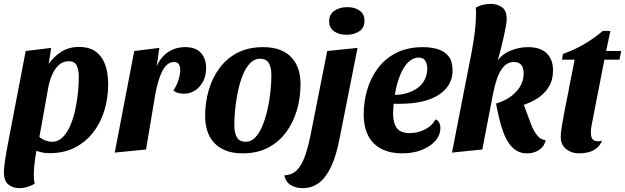

<svg xmlns="http://www.w3.org/2000/svg" viewBox="-21 -774 3236 994"><path d="M236 19Q212 19 195.5 15Q179 11 153 3L16 -9L112 -510L244 -526L231 -443Q257 -481 296.5 -506Q336 -531 388 -531Q442 -531 475 -506.5Q508 -482 523.5 -439Q539 -396 539 -337Q539 -267 519.5 -202.5Q500 -138 461.5 -88.5Q423 -39 366.5 -10Q310 19 236 19ZM79 200Q45 200 22 181Q-1 162 -1 116Q-1 106 1 89Q3 72 6 51Q9 30 13 7Q17 -16 22 -37L173 -25Q166 12 160 54.5Q154 97 154 132Q154 144 155 155.5Q156 167 159 177Q142 187 121 193.5Q100 200 79 200ZM249 -40Q279 -40 301.5 -61.5Q324 -83 340.5 -119Q357 -155 367 -199Q377 -243 382 -289.5Q387 -336 387 -377Q387 -411 376.5 -434Q366 -457 335 -457Q304 -457 282.5 -436.5Q261 -416 248 -385Q235 -354 229 -322L183 -65Q197 -53 215 -46.5Q233 -40 249 -40Z M573 16 674 -510 804 -526 790 -432Q811 -478 849 -504Q887 -530 938 -530Q992 -530 1019 -500.5Q1046 -471 1046 -422Q1046 -366 1013.5 -327.5Q981 -289 930 -289Q915 -289 900 -293Q885 -297 877 -307Q892 -327 902 -357Q912 -387 912 -412Q912 -430 905 -441.5Q898 -453 879 -453Q860 -453 844.5 -439.5Q829 -426 817.5 -402.5Q806 -379 797.5 -349Q789 -319 783 -286L735 0Z M1235 20Q1185 20 1148 5.5Q1111 -9 1087 -35.5Q1063 -62 1052 -97Q1041 -132 1041 -173Q1041 -244 1060 -308.5Q1079 -373 1116.5 -423Q1154 -473 1210 -501.5Q1266 -530 1341 -530Q1393 -530 1429.5 -515.5Q1466 -501 1489.5 -475Q1513 -449 1524 -414.5Q1535 -380 1535 -339Q1535 -268 1516 -203.5Q1497 -139 1459.5 -88.5Q1422 -38 1366 -9Q1310 20 1235 20ZM1252 -40Q1279 -40 1300.5 -62.5Q1322 -85 1337.5 -122.5Q1353 -160 1363.5 -205.5Q1374 -251 1379 -298Q1384 -345 1384 -385Q1384 -423 1371 -446.5Q1358 -470 1324 -470Q1297 -470 1275 -448Q1253 -426 1237.5 -389Q1222 -352 1212 -306.5Q1202 -261 1197 -214Q1192 -167 1192 -125Q1192 -88 1205 -64Q1218 -40 1252 -40Z M1546 200Q1510 200 1484 184Q1458 168 1451 134Q1490 132 1515.5 107.5Q1541 83 1559 31Q1577 -21 1593 -106L1673 -510L1830 -526L1738 -62Q1721 29 1694 87Q1667 145 1630.5 172.5Q1594 200 1546 200ZM1773 -594Q1734 -594 1708.5 -612Q1683 -630 1683 -664Q1683 -700 1710.5 -718.5Q1738 -737 1777 -737Q1816 -737 1841 -719Q1866 -701 1866 -666Q1866 -630 1839 -612Q1812 -594 1773 -594Z M2060 20Q2001 20 1956 -2Q1911 -24 1886.5 -69Q1862 -114 1862 -184Q1862 -248 1880 -309.5Q1898 -371 1935.5 -421Q1973 -471 2031 -500.5Q2089 -530 2169 -530Q2210 -530 2245 -519.5Q2280 -509 2301 -483Q2322 -457 2322 -410Q2322 -357 2291 -319Q2260 -281 2203.5 -260Q2147 -239 2069 -237Q2057 -236 2042.5 -236.5Q2028 -237 2017 -237Q2016 -224 2015 -210.5Q2014 -197 2014 -186Q2014 -138 2033 -111.5Q2052 -85 2101 -85Q2142 -85 2178.5 -103.5Q2215 -122 2234 -156Q2248 -150 2253.5 -138Q2259 -126 2259 -112Q2259 -75 2233 -45Q2207 -15 2162 2.5Q2117 20 2060 20ZM2023 -283Q2058 -283 2088 -292.5Q2118 -302 2141.5 -319Q2165 -336 2178 -362Q2191 -388 2191 -420Q2190 -447 2179.5 -461.5Q2169 -476 2146 -476Q2124 -476 2104 -461.5Q2084 -447 2068.5 -421Q2053 -395 2041.5 -360Q2030 -325 2023 -283Z M2319 16 2408 -440 2544 -445Q2573 -491 2619 -510.5Q2665 -530 2712 -530Q2776 -530 2809 -498.5Q2842 -467 2842 -409Q2842 -359 2819 -322.5Q2796 -286 2758 -262.5Q2720 -239 2674 -226L2547 -238Q2583 -248 2615.5 -269Q2648 -290 2669 -322Q2690 -354 2690 -394Q2690 -453 2640 -453Q2607 -453 2585.5 -428Q2564 -403 2551.5 -365.5Q2539 -328 2532 -291L2476 0ZM2708 20Q2677 20 2654 6.5Q2631 -7 2614 -31.5Q2597 -56 2585 -88.5Q2573 -121 2564 -159Q2555 -197 2547 -238L2685 -246L2733 -119Q2744 -93 2761 -72Q2778 -51 2804 -48Q2797 -16 2770.5 2Q2744 20 2708 20ZM2544 -427 2407 -435Q2416 -477 2424 -522.5Q2432 -568 2437.5 -612Q2443 -656 2443 -691Q2444 -703 2443.5 -713.5Q2443 -724 2442 -734Q2460 -745 2480.5 -749.5Q2501 -754 2520 -754Q2554 -754 2578.5 -736Q2603 -718 2602 -674Q2602 -661 2598 -638.5Q2594 -616 2588 -588.5Q2582 -561 2575 -532.5Q2568 -504 2560 -476.5Q2552 -449 2544 -427Z M2977 20Q2938 20 2910 -2Q2882 -24 2882 -66Q2882 -86 2887.5 -119.5Q2893 -153 2900 -191Q2907 -229 2914.5 -263.5Q2922 -298 2925 -319L2954 -465H2889L2893 -495Q2947 -513 3000 -543.5Q3053 -574 3100 -614H3139L3117 -510H3195L3186 -465H3108L3045 -142Q3042 -128 3040 -115.5Q3038 -103 3038 -91Q3037 -59 3051.5 -49Q3066 -39 3096 -45Q3084 -19 3065.5 -5Q3047 9 3024 14.5Q3001 20 2977 20Z"/></svg>

Font: Sansita Swashed Light SemiBold
Style: Regular
Weight: 600
Version: Version 1.003